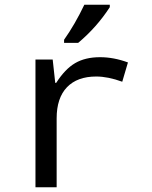

<svg xmlns="http://www.w3.org/2000/svg" viewBox="-20 -786 640 806"><path d="M517.1 -523.9 493.2 -442.9Q433.1 -464.8 383.8 -464.8Q304.2 -464.8 261 -419.7Q217.8 -374.5 217.8 -289.1V0H128.9V-536.1H201.2L211.9 -438H215.8Q252.9 -496.1 295.4 -521Q337.9 -545.9 399.9 -545.9Q457.5 -545.9 517.1 -523.9ZM249 -619.1Q294.9 -684.1 334 -766.1H440.9V-755.9Q386.2 -671.4 308.1 -606H249Z"/></svg>

Font: Droid Sans Mono
Style: Regular
Weight: 400
Monospace: yes
Foundry: Ascender Corporation
Version: Version 1.00 build 112